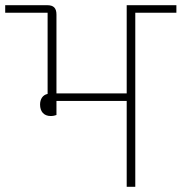

<svg xmlns="http://www.w3.org/2000/svg" viewBox="-40 -718 698 738"><path d="M155 -272C164 -272 172 -274 177 -276V-330H447V0H480V-669H638V-698H447V-359H177V-662C177 -687 166 -698 142 -698H-20V-669H143V-357C124 -353 114 -337 114 -316C114 -290 128 -272 155 -272Z"/></svg>

Font: IBM Plex Devanagari ExtraLight
Style: Regular
Weight: 200
Designer: Mike Abbink, Paul van der Laan, Pieter van Rosmalen, Erin McLaughlin
Foundry: Bold Monday
Version: Version 1.0